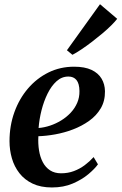

<svg xmlns="http://www.w3.org/2000/svg" viewBox="-20 -856 562 888"><path d="M433 -96Q418.5 -75.5 388.8 -50.5Q359 -25.5 316.5 -7.2Q274 11 220 11Q168 11 130.8 -6.8Q93.5 -24.5 69.8 -55Q46 -85.5 35 -123.8Q24 -162 24 -203Q24 -274.5 46.5 -337Q69 -399.5 109.5 -446.8Q150 -494 204.2 -520.8Q258.5 -547.5 322.5 -547.5Q372 -547.5 403.2 -532.8Q434.5 -518 449.8 -492.2Q465 -466.5 465.5 -434Q466 -389 446 -355Q426 -321 392.2 -297Q358.5 -273 317.8 -257.5Q277 -242 235.2 -234.5Q193.5 -227 157.5 -226Q155.5 -191.5 160.5 -160.5Q165.5 -129.5 178 -105.8Q190.5 -82 211.5 -68.2Q232.5 -54.5 262.5 -54.5Q294.5 -54.5 321.8 -64.8Q349 -75 372 -92.2Q395 -109.5 413 -129.5ZM296.5 -502Q265.5 -502 241.5 -480.2Q217.5 -458.5 200 -423Q182.5 -387.5 172 -345.8Q161.5 -304 158.5 -264Q184.5 -266 211.5 -275Q238.5 -284 263 -299Q287.5 -314 306.8 -334.5Q326 -355 337 -380.2Q348 -405.5 347.5 -435Q347 -469.5 333.8 -485.8Q320.5 -502 296.5 -502ZM289.5 -623.5 442.5 -836.5 522 -769Q512.5 -756.5 494.8 -738.8Q477 -721 453.8 -701.5Q430.5 -682 405.8 -663Q381 -644 357.2 -628Q333.5 -612 315 -602.5Z"/></svg>

Font: Merriweather 72pt SemiBold
Style: Italic
Weight: 600
Italic angle: -7.8°
Version: Version 2.101